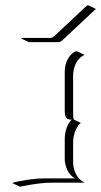

<svg xmlns="http://www.w3.org/2000/svg" viewBox="-20 -684 386 734"><path d="M60.5 -537.1 67.6 -539.1H174.8Q180.2 -539.1 190.2 -548.3L311.5 -662.1L316.4 -664.1L346.4 -649.9L221.4 -532.7Q210.9 -522.9 204.8 -522.9H90.6ZM26.4 15.6 38.6 11.7Q42.7 11 58.3 8.1Q74 5.1 80.9 4Q87.9 2.9 101 1.2Q114 -0.5 125.9 -1.2Q137.7 -2 150.1 -2H265.6Q247.6 -13.2 237.5 -33.9Q227.5 -54.7 227.5 -78.1V-152.3Q227.5 -174.8 234.7 -194.8Q241.9 -214.8 253.9 -226.6Q246.6 -226.8 242.3 -227.9Q238 -229 234.3 -232.7Q230.5 -236.3 229 -243.9Q227.5 -251.5 227.5 -263.7V-410.2Q227.5 -433.8 237.4 -454.6Q247.3 -475.3 265.4 -486.3L273.4 -488.3L303.5 -474.1Q292 -469.2 283.2 -460.1Q274.4 -450.9 269.4 -439.9Q264.4 -429 262 -417.8Q259.5 -406.7 259.5 -396.2V-249.5Q259.5 -234.4 262 -227.1L288.8 -214.4Q276.1 -203.9 267.8 -183Q259.5 -162.1 259.5 -138.4V-64Q259.5 -53 262 -42.1Q264.4 -31.2 269.4 -20.4Q274.4 -9.5 283.2 -0.5Q292 8.5 303.5 14.2H180.4Q128.9 14.2 56.4 29.8Z"/></svg>

Font: AgreloyOut1
Style: Medium
Weight: 400
Designer: gluk
Foundry: gluk
Version: Version 0.27